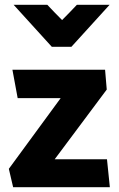

<svg xmlns="http://www.w3.org/2000/svg" viewBox="-20 -784 500 804"><path d="M37 -764H178Q193 -748 208.5 -732Q224 -716 240 -700Q256 -716 271.5 -732Q287 -748 302 -764H439L279 -588H197ZM427 -409 209 -117H428L440 0H35L17 -77L234 -373H54L32 -492H420Z"/></svg>

Font: Palanquin Dark Medium
Style: Regular
Weight: 500
Designer: Pria Ravichandran
Version: Version 1.001